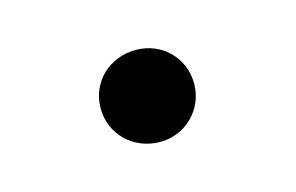

<svg xmlns="http://www.w3.org/2000/svg" viewBox="-35 -182 392 254"><g transform="rotate(-15 160.5 -55.0)"><path d="M161 8C196 8 224 -20 224 -55C224 -91 196 -118 161 -118C124 -118 96 -91 96 -55C96 -20 124 8 161 8Z"/></g></svg>

Font: Wafeq Medium
Style: Regular
Weight: 500
Designer: Rasmus Andersson & Azza Alameddine
Foundry: Google & TypeTogether
Version: Version 3.000;January 28, 2025;FontCreator 15.0.0.3014 64-bi